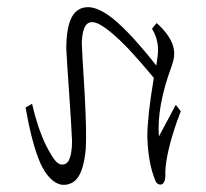

<svg xmlns="http://www.w3.org/2000/svg" viewBox="-20 -755 571 533"><path d="M224 -735H228Q256 -733 294 -703Q343 -663 414 -573Q416 -587 417 -595Q424 -640 402 -675Q404 -678 408 -683Q412 -688 415 -691Q455 -655 462 -621Q467 -599 456 -570Q415 -459 421 -376Q429 -391 444.5 -420Q460 -449 468 -464Q470 -461 475 -455Q480 -449 482 -446Q480 -442 477 -433Q474 -424 472 -420Q441 -331 439 -279Q439 -277 439 -268.5Q439 -260 437.5 -254.5Q436 -249 432 -245Q427 -241 420.5 -243.5Q414 -246 412 -252Q391 -301 389 -376Q389 -431 407 -539Q366 -588 337 -619Q288 -670 257 -687Q233 -700 220 -687Q209 -675 207 -638Q207 -623 215 -495Q221 -384 218 -340Q212 -282 195 -261Q186 -248 169.5 -243.5Q153 -239 139 -246Q113 -258 93 -300Q69 -353 51 -457Q54 -458 60 -461.5Q66 -465 69 -467Q84 -401 107 -353Q128 -311 141 -302Q148 -297 156.5 -298.5Q165 -300 170 -308Q180 -325 180 -364Q178 -410 172 -495.5Q166 -581 164 -619Q164 -678 179 -707Q194 -735 224 -735Z"/></svg>

Font: Miso
Style: Regular
Weight: 400
Version: Version 1.1